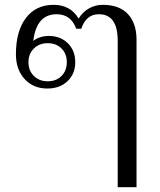

<svg xmlns="http://www.w3.org/2000/svg" viewBox="-20 -592 664 796"><path d="M468 -423Q468 -533 390 -533Q337 -533 317 -473H296Q274 -533 215 -533Q131 -533 118 -422Q127 -431 145 -437Q163 -443 182 -443Q231 -443 261.5 -412.5Q292 -382 292 -334Q292 -286 260 -255.5Q228 -225 176 -225Q118 -225 82 -264.5Q46 -304 46 -367Q46 -463 87.5 -517.5Q129 -572 202 -572Q272 -572 306 -515Q323 -543 349.5 -557.5Q376 -572 406 -572Q474 -572 510 -534Q546 -496 546 -427V184H468ZM257 -334Q257 -369 235 -391Q213 -413 178 -413Q143 -413 120.5 -391Q98 -369 98 -334Q98 -299 120.5 -277Q143 -255 178 -255Q213 -255 235 -277Q257 -299 257 -334Z"/></svg>

Font: Fahkwang Light
Style: Regular
Weight: 300
Version: Version 1.000; ttfautohint (v1.6)